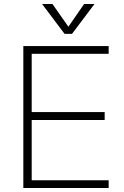

<svg xmlns="http://www.w3.org/2000/svg" viewBox="-20 -943 622 963"><path d="M97 0V-712H525V-673H139V-381H505V-341H139V-39H525V0ZM402 -923H454L341 -773H304L191 -923H243L323 -809Z"/></svg>

Font: Muli ExtraLight
Style: Regular
Weight: 250
Designer: Vernon Adams
Foundry: Vernon Adams
Version: Version 2.100; ttfautohint (v1.8.1.43-b0c9)